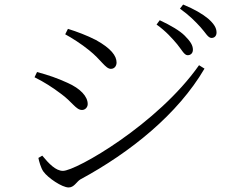

<svg xmlns="http://www.w3.org/2000/svg" viewBox="-20 -816 1040 845"><path d="M760 -621C781 -595 791 -573 806 -573C819 -573 829 -582 829 -597C829 -616 819 -633 793 -659C771 -681 732 -704 683 -727L669 -708C711 -678 738 -647 760 -621ZM862 -697C885 -672 895 -649 911 -649C924 -649 933 -658 933 -673C933 -693 922 -711 896 -734C872 -754 835 -776 786 -796L772 -778C815 -747 839 -722 862 -697ZM267 -665C295 -650 339 -622 372 -595C425 -553 444 -513 468 -513C484 -513 493 -526 493 -541C493 -570 469 -603 402 -640C363 -660 318 -677 279 -689ZM856 -529C674 -270 315 -64 257 -64C225 -64 195 -96 166 -131L149 -121C151 -109 160 -76 171 -61C191 -33 253 9 282 9C306 9 316 -15 333 -26C555 -146 763 -314 880 -514ZM132 -476C176 -454 210 -432 246 -405C299 -367 314 -332 341 -332C355 -332 366 -344 366 -358C366 -391 335 -426 276 -452C232 -472 195 -485 143 -499Z"/></svg>

Font: Noto Serif CJK SC Light
Style: Regular
Weight: 300
Designer: Ryoko NISHIZUKA 西塚涼子 (kana & ideographs); Frank Grießhammer (Latin, Greek & Cyrillic); Wenlong ZHANG 张文龙 (bopomofo); San
Foundry: Adobe
Version: Version 2.001;hotconv 1.1.0;makeotfexe 2.6.0